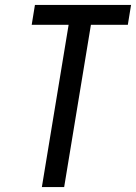

<svg xmlns="http://www.w3.org/2000/svg" viewBox="-20 -755 549 775"><path d="M149 0 257 -655H108L121 -735H509L496 -655H347L239 0Z"/></svg>

Font: Iosevka Curly Medium
Style: Italic
Weight: 500
Italic angle: -9°
Monospace: yes
Designer: Belleve Invis
Foundry: Belleve Invis
Version: Version 22.1.2; ttfautohint (v1.8.4)